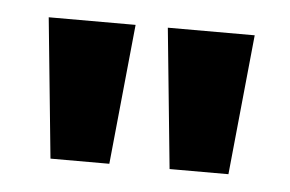

<svg xmlns="http://www.w3.org/2000/svg" viewBox="-30 -737 413 273"><g transform="rotate(5 177.0 -600.0)"><path d="M50 -500 30 -700H154L134 -500ZM220 -500 200 -700H324L304 -500Z"/></g></svg>

Font: Cabin VF Beta
Style: Regular
Weight: 400
Designer: Pablo Impallari
Foundry: Pablo Impallari. http://www.impallari.com Igino Marini. http://www.ikern.com
Version: Version 2.200